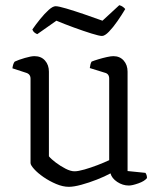

<svg xmlns="http://www.w3.org/2000/svg" viewBox="-20 -717 619 742"><path d="M246 5Q223 5 197 -6Q171 -17 148.5 -32.5Q126 -48 112 -63.5Q98 -79 98 -87V-413Q98 -431 80 -436L28 -453Q29 -462 31.5 -469Q34 -476 37 -479Q52 -486 76 -493Q100 -500 113 -500Q139 -500 154 -483Q169 -466 169 -440V-113Q178 -102 196 -88.5Q214 -75 233.5 -65Q253 -55 268 -55Q282 -55 306.5 -62Q331 -69 357 -79Q383 -89 402 -98V-413Q402 -432 385 -436L327 -454Q329 -471 334 -479Q344 -483 360.5 -488Q377 -493 393 -496.5Q409 -500 418 -500Q443 -500 458 -483Q473 -466 473 -440V-56L542 -49Q548 -41 548 -29Q539 -17 515 -8.5Q491 0 478 0Q454 0 433 -14Q412 -28 407 -47Q385 -35 354.5 -23Q324 -11 294.5 -3Q265 5 246 5ZM374 -578Q364 -578 333.5 -587.5Q303 -597 266 -610.5Q229 -624 198 -637L124 -585Q119 -587 113.5 -591Q108 -595 105 -603Q118 -622 135 -643Q152 -664 168 -678.5Q184 -693 195 -693Q206 -693 236.5 -684Q267 -675 305 -662Q343 -649 376 -637L441 -697Q449 -695 455 -690.5Q461 -686 464 -682Q451 -660 434 -635.5Q417 -611 401 -594.5Q385 -578 374 -578Z"/></svg>

Font: Texturina ExtraLight
Style: Regular
Weight: 200
Designer: Guillermo Torres Carreño
Foundry: Omnibus-Type
Version: Version 1.002; ttfautohint (v1.8.3)